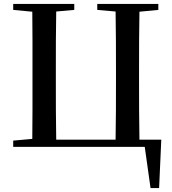

<svg xmlns="http://www.w3.org/2000/svg" viewBox="-20 -755 883 987"><path d="M47.9 0V-32.2L146 -41Q147 -116.2 147 -191.7Q147 -267.1 147 -341.8V-393.1Q147 -468.8 147 -544.7Q147 -620.6 146 -694.8L47.9 -704.1V-734.9H361.8V-704.1L269 -695.8Q267.6 -621.1 267.3 -545.4Q267.1 -469.7 267.1 -393.1V-341.8Q267.1 -265.6 267.3 -188.7Q267.6 -111.8 269 -37.1H574.2Q575.7 -111.8 575.9 -188.7Q576.2 -265.6 576.2 -342.8V-393.1Q576.2 -469.7 575.9 -545.4Q575.7 -621.1 574.2 -695.8L480 -704.1V-734.9H793.9V-704.1L696.8 -694.8Q695.3 -620.6 695.1 -545.4Q694.8 -470.2 694.8 -393.1V-341.8Q694.8 -265.6 695.1 -189.5Q695.3 -113.3 696.8 -37.1H809.1L797.9 211.9H753.9L724.1 0Z"/></svg>

Font: Source Han Serif TW SemiBold
Style: Regular
Weight: 600
Designer: Ryoko NISHIZUKA Ë•øÂ°öÊ∂ºÂ≠ê (kana & ideographs); Frank Grie√ühammer (Latin, Greek & Cyrillic); Wenlong ZHANG Âº†ÊñáÈæô 
Foundry: Adobe
Version: Version 2.003;hotconv 1.1.1;makeotfexe 2.6.0